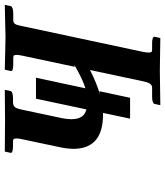

<svg xmlns="http://www.w3.org/2000/svg" viewBox="36 -723 688 800"><g transform="rotate(-90 380.0 -323.0)"><path d="M372.6 -125H285.6L309.6 -237.8H301.8Q167 -237.8 160.2 -349.6Q158.7 -378.4 165.5 -412.1L200.2 -576.2Q207 -607.4 198.7 -611.3Q193.8 -613.3 186.5 -612.8H169.4Q142.6 -613.3 143.1 -622.1L148.4 -647L276.4 -646Q294.4 -646 341.1 -646.5Q387.7 -647 405.8 -647L400.4 -622.1Q397 -613.3 370.1 -612.8H353.5Q334 -612.8 328.1 -594.2Q326.2 -587.4 323.2 -576.2L287.6 -408.2Q270 -319.8 324.2 -307.1L368.7 -517.1H456.1L412.1 -311Q449.2 -322.3 511.2 -357.9L501.5 -355L548.3 -575.2Q555.2 -607.4 546.4 -610.8Q542.5 -611.8 538.1 -611.8H509.3Q483.4 -612.3 483.9 -621.1L489.7 -647L624 -644Q642.6 -644.5 689.5 -645.5Q740.7 -646.5 759.8 -647L754.4 -622.1Q750.5 -612.3 725.1 -611.8H696.3Q682.1 -611.8 677.2 -598.6Q674.3 -590.8 671.4 -575.2L564.9 -76.2Q556.6 -38.1 565.9 -34.2Q569.3 -33.2 573.2 -33.2H602.1Q627.4 -32.7 627 -22.9L621.6 1L487.3 -1Q466.8 -1 414.6 0Q362.3 1 341.8 1L347.2 -23.9Q351.1 -32.7 376 -33.2H415Q430.7 -33.2 437.5 -55.7Q439.9 -63.5 442.4 -76.2L488.3 -292Q436 -265.1 385.3 -250L399.9 -252.9Z"/></g></svg>

Font: Linux Libertine Slanted O
Style: Bold Slanted
Weight: 700
Designer: Philipp H. Poll
Foundry: Philipp H. Poll
Version: Version 5.0.0